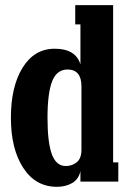

<svg xmlns="http://www.w3.org/2000/svg" viewBox="-20 -700 504 740"><path d="M199.2 20Q117.2 20 69.6 -53Q22 -126 22 -246.1Q22 -366.2 67.1 -439.2Q112.3 -512.2 190.9 -512.2Q271.5 -512.2 290 -452.1V-606H270V-680.2H416V-74.2H436V0H290V-41Q283.7 -9.8 258.8 5.1Q233.9 20 199.2 20ZM233.9 -60.1Q257.8 -60.1 275.9 -74.7Q293.9 -89.4 293.9 -123V-367.2Q293.9 -432.1 240.2 -432.1Q198.7 -432.1 180.9 -386.5Q163.1 -340.8 163.1 -246.1Q163.1 -151.9 179.7 -106Q196.3 -60.1 233.9 -60.1Z"/></svg>

Font: Margherita Black
Style: Regular
Weight: 900
Designer: James Puckett
Foundry: Dunwich Type Founders
Version: Version 1.008;hotconv 1.0.109;makeotfexe 2.5.65596